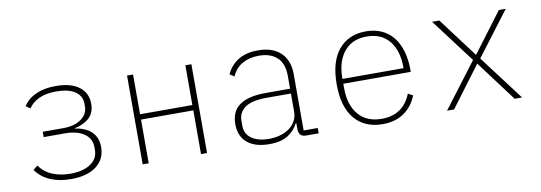

<svg xmlns="http://www.w3.org/2000/svg" viewBox="-47 -808 3095 1099"><g transform="rotate(-10 1500.0 -258.0)"><path d="M296 12Q228 12 176 -10Q124 -32 92 -77L118 -98Q148 -56 194.5 -37.5Q241 -19 296 -19Q371 -19 414.5 -48.5Q458 -78 458 -128V-146Q458 -195 417 -223.5Q376 -252 305 -252H182V-283H301Q366 -283 405.5 -311Q445 -339 445 -384V-400Q445 -445 407 -471Q369 -497 297 -497Q238 -497 198 -478.5Q158 -460 136 -427L111 -444Q137 -485 185 -506.5Q233 -528 300 -528Q388 -528 435.5 -492Q483 -456 483 -393Q483 -340 451 -311Q419 -282 366 -271V-269Q428 -261 462 -227.5Q496 -194 496 -139Q496 -69 443 -28.5Q390 12 296 12Z M713 -516H748V-285H1052V-516H1087V0H1052V-254H748V0H713Z M1664 0Q1641 0 1631 -11Q1621 -22 1620 -42V-79H1616Q1598 -41 1558 -14.5Q1518 12 1448 12Q1365 12 1320 -26Q1275 -64 1275 -134Q1275 -166 1285 -193Q1295 -220 1319 -239.5Q1343 -259 1382 -269.5Q1421 -280 1478 -280H1619V-354Q1619 -427 1580.5 -462Q1542 -497 1475 -497Q1421 -497 1380 -474.5Q1339 -452 1318 -404L1292 -421Q1313 -469 1358.5 -498.5Q1404 -528 1476 -528Q1560 -528 1607 -483.5Q1654 -439 1654 -358V-31H1736V0ZM1451 -18Q1485 -18 1515.5 -26.5Q1546 -35 1569 -51.5Q1592 -68 1605.5 -92Q1619 -116 1619 -148V-252H1479Q1390 -252 1351.5 -223.5Q1313 -195 1313 -149V-119Q1313 -70 1351 -44Q1389 -18 1451 -18Z M2107 12Q2003 12 1944.5 -57Q1886 -126 1886 -258Q1886 -390 1944 -459Q2002 -528 2102 -528Q2154 -528 2194 -509.5Q2234 -491 2261 -457Q2288 -423 2302 -375Q2316 -327 2316 -269V-255H1924V-229Q1924 -132 1971.5 -75.5Q2019 -19 2107 -19Q2169 -19 2212 -48Q2255 -77 2278 -135L2306 -120Q2283 -60 2232.5 -24Q2182 12 2107 12ZM2102 -498Q2017 -498 1970.5 -441Q1924 -384 1924 -287V-283H2279V-288Q2279 -385 2233 -441.5Q2187 -498 2102 -498Z M2482 0 2679 -260 2486 -516H2528L2700 -287H2702L2874 -516H2914L2721 -261L2918 0H2875L2700 -234H2698L2523 0Z"/></g></svg>

Font: IBM Plex Mono ExtraLight
Style: Regular
Weight: 200
Monospace: yes
Designer: Mike Abbink, Paul van der Laan, Pieter van Rosmalen
Foundry: Bold Monday
Version: Version 2.3